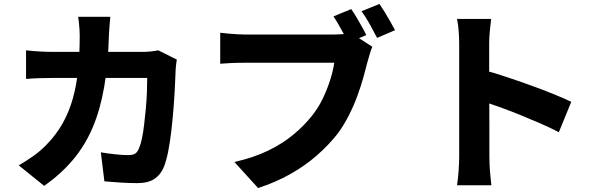

<svg xmlns="http://www.w3.org/2000/svg" viewBox="-20 -892 3040 973"><path d="M539 -807Q537 -789 535 -761Q533 -733 532 -715Q528 -567 508 -451.5Q488 -336 449.5 -245.5Q411 -155 350.5 -83Q290 -11 204 50L75 -54Q108 -73 145.5 -99Q183 -125 215 -158Q265 -209 297.5 -267Q330 -325 349 -392.5Q368 -460 376 -539.5Q384 -619 384 -712Q384 -723 383 -741Q382 -759 380 -777Q378 -795 376 -807ZM876 -590Q874 -578 872 -561.5Q870 -545 870 -537Q869 -504 866.5 -453.5Q864 -403 859.5 -345.5Q855 -288 848.5 -231Q842 -174 832.5 -125.5Q823 -77 810 -45Q794 -6 762 15Q730 36 676 36Q632 36 588 33Q544 30 509 27L491 -120Q527 -114 564 -110Q601 -106 630 -106Q655 -106 666.5 -114.5Q678 -123 685 -142Q693 -160 699.5 -191Q706 -222 710.5 -261Q715 -300 719 -342Q723 -384 724.5 -424Q726 -464 726 -497H249Q224 -497 185 -496Q146 -495 112 -492V-637Q146 -633 183 -631Q220 -629 248 -629H702Q721 -629 741.5 -631Q762 -633 782 -637Z M1760 -846Q1774 -826 1788 -802Q1802 -778 1815 -755Q1828 -732 1836 -714L1745 -676Q1735 -697 1722.5 -719.5Q1710 -742 1697 -765Q1684 -788 1670 -809ZM1903 -872Q1916 -853 1931 -828.5Q1946 -804 1959.5 -780Q1973 -756 1982 -739L1891 -700Q1875 -731 1854 -769Q1833 -807 1812 -835ZM1867 -655Q1860 -640 1854 -618.5Q1848 -597 1843 -581Q1834 -545 1821.5 -500Q1809 -455 1791 -406Q1773 -357 1748.5 -308.5Q1724 -260 1693 -217Q1647 -158 1586.5 -105Q1526 -52 1451.5 -10Q1377 32 1288 61L1168 -71Q1268 -94 1340.5 -129.5Q1413 -165 1466.5 -209.5Q1520 -254 1560 -304Q1593 -345 1615.5 -392Q1638 -439 1653 -486Q1668 -533 1674 -574Q1659 -574 1625.5 -574Q1592 -574 1547.5 -574Q1503 -574 1454.5 -574Q1406 -574 1360.5 -574Q1315 -574 1278 -574Q1241 -574 1221 -574Q1185 -574 1150.5 -572.5Q1116 -571 1096 -569V-726Q1112 -724 1134.5 -722Q1157 -720 1181 -718.5Q1205 -717 1221 -717Q1238 -717 1267.5 -717Q1297 -717 1335 -717Q1373 -717 1414 -717Q1455 -717 1495.5 -717Q1536 -717 1571.5 -717Q1607 -717 1634 -717Q1661 -717 1673 -717Q1689 -717 1713 -718.5Q1737 -720 1758 -725Z M2307 -98Q2307 -118 2307 -162.5Q2307 -207 2307 -264Q2307 -321 2307 -383Q2307 -445 2307 -503Q2307 -561 2307 -605.5Q2307 -650 2307 -671Q2307 -699 2304.5 -734Q2302 -769 2296 -796H2469Q2466 -769 2462.5 -736.5Q2459 -704 2459 -671Q2459 -647 2459 -601Q2459 -555 2459 -497Q2459 -439 2459.5 -378Q2460 -317 2460 -260.5Q2460 -204 2460 -161Q2460 -118 2460 -98Q2460 -84 2461 -58Q2462 -32 2465 -3.5Q2468 25 2470 47H2296Q2301 17 2304 -25Q2307 -67 2307 -98ZM2427 -538Q2477 -525 2539 -504.5Q2601 -484 2665 -461Q2729 -438 2784.5 -415.5Q2840 -393 2875 -376L2812 -222Q2770 -244 2719.5 -266Q2669 -288 2617.5 -309Q2566 -330 2517 -347.5Q2468 -365 2427 -379Z"/></svg>

Font: Noto Sans SC ExtraBold
Style: Regular
Weight: 800
Designer: Ryoko NISHIZUKA 西塚涼子 (kana, bopomofo & ideographs); Paul D. Hunt (Latin, Greek & Cyrillic); Sandoll Communications 산돌커뮤니
Foundry: Adobe
Version: Version 2.004-H2;hotconv 1.0.118;makeotfexe 2.5.65603